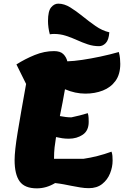

<svg xmlns="http://www.w3.org/2000/svg" viewBox="-20 -1006 679 1052"><path d="M182 26Q115 26 87.5 -12.5Q60 -51 60 -129Q60 -179 76.5 -279.5Q93 -380 123 -546L70 -653Q117 -683 170 -704.5Q223 -726 276 -726Q310 -726 326.5 -710Q343 -694 349 -670Q384 -671 431 -678Q478 -685 530 -696Q582 -707 631 -721Q636 -702 637.5 -686Q639 -670 639 -656Q639 -599 613 -563Q587 -527 543.5 -510Q500 -493 448 -493Q392 -493 336 -517Q330 -483 323 -445.5Q316 -408 308 -370Q324 -367 339.5 -365Q355 -363 371 -363Q391 -367 416.5 -373.5Q442 -380 461 -386Q465 -373 465.5 -359.5Q466 -346 466 -338Q466 -290 433.5 -268Q401 -246 357 -246Q338 -246 321 -248.5Q304 -251 287 -255Q282 -225 279 -198Q276 -171 276 -136H438Q514 -147 591 -175Q595 -164 596 -152Q597 -140 597 -126Q597 -91 583 -56Q569 -21 540 2Q511 25 467 25Q444 25 420 21Q396 17 370 12Q351 8 329.5 4Q308 0 282 -3Q234 26 182 26ZM523 -753Q491 -753 461 -763Q431 -773 401.5 -786.5Q372 -800 341 -810Q310 -820 276 -820Q271 -820 264.5 -819.5Q258 -819 253 -818Q248 -836 245.5 -855Q243 -874 243 -891Q243 -945 260 -965.5Q277 -986 299 -986Q332 -986 365 -965.5Q398 -945 432.5 -917Q467 -889 503.5 -863.5Q540 -838 579 -829Q576 -787 559.5 -770Q543 -753 523 -753Z"/></svg>

Font: Lemon
Style: Regular
Weight: 400
Designer: Eduardo Rodriguez Tunni
Foundry: Eduardo Rodriguez Tunni
Version: Version 1.003; ttfautohint (v1.8.4.7-5d5b);gftools[0.9.24]